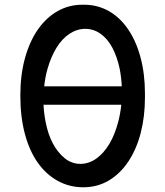

<svg xmlns="http://www.w3.org/2000/svg" viewBox="-20 -784 699 812"><path d="M332 8Q273 8 223.5 -19.5Q174 -47 139 -97Q104 -147 85 -218.5Q66 -290 66 -380Q66 -468 86 -539.5Q106 -611 141.5 -661Q177 -711 224.5 -737.5Q272 -764 328 -764Q330 -764 332 -764Q334 -764 336 -764Q392 -764 439.5 -737.5Q487 -711 521.5 -660.5Q556 -610 574.5 -540.5Q593 -471 593 -389Q593 -384 593 -380Q593 -376 593 -371Q593 -291 575 -221.5Q557 -152 522.5 -100.5Q488 -49 440 -20.5Q392 8 332 8ZM320 -91Q356 -91 387.5 -113.5Q419 -136 442.5 -175.5Q466 -215 480 -269Q489 -303 493 -341H164Q166 -303 173 -268Q183 -216 203.5 -177.5Q224 -139 253.5 -115Q283 -91 320 -91ZM181 -493Q171 -458 167 -419H495Q493 -458 486 -494Q475 -545 455 -582.5Q435 -620 405.5 -641Q376 -662 341 -662Q306 -662 274.5 -641.5Q243 -621 219.5 -583Q196 -545 181 -493Z"/></svg>

Font: Rising Sun SemiBold
Style: Regular
Weight: 600
Designer: Matt McInerney, Pablo Impallari, Rodrigo Fuenzalida (Raleway font), Stephen Hutchings (Greek), Cristiano Sobral (main ch
Foundry: The Rising Sun Project Authors
Version: Version 4.327; ttfautohint (v1.8.4.7-5d5b-dirty)